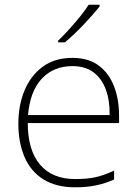

<svg xmlns="http://www.w3.org/2000/svg" viewBox="-20 -786 585 816"><path d="M288 -540Q356 -540 399.5 -507.5Q443 -475 464.5 -419.5Q486 -364 486 -294V-263H98Q98 -148 150 -86.5Q202 -25 300 -25Q349 -25 384.5 -32.5Q420 -40 465 -61V-23Q426 -6 387.5 2Q349 10 299 10Q218 10 164 -24Q110 -58 84 -119.5Q58 -181 58 -260Q58 -338 84 -401Q110 -464 161 -502Q212 -540 288 -540ZM288 -505Q208 -505 158 -452Q108 -399 99 -297H446Q447 -359 429.5 -406Q412 -453 377 -479Q342 -505 288 -505ZM403 -758Q390 -742 373 -722.5Q356 -703 336 -682Q316 -661 295.5 -641.5Q275 -622 256 -606H227V-613Q248 -633 273 -660.5Q298 -688 321 -716.5Q344 -745 357 -766H403Z"/></svg>

Font: Noto Sans Armenian ExtraLight
Style: Regular
Weight: 250
Designer: Monotype Design Team
Foundry: Monotype Imaging Inc.
Version: Version 2.007